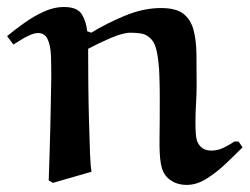

<svg xmlns="http://www.w3.org/2000/svg" viewBox="-27 -517 711 547"><path d="M224.1 -377.9Q224.1 -334 224.6 -279.1Q225.1 -224.1 226.6 -171.1Q228 -118.2 229.5 -79.1Q231 -40 233.9 -27.8L124 3.9L111.8 -2.9Q112.8 -31.7 114 -70.3Q115.2 -108.9 116.2 -147.9Q117.2 -187 117.7 -220.5Q118.2 -253.9 118.7 -274.9L119.1 -295.9Q119.1 -328.1 118.2 -357.2Q117.2 -386.2 109.1 -404.5Q101.1 -422.9 81.1 -422.9Q71.3 -422.9 57.1 -416.5Q43 -410.2 30.5 -402.1Q18.1 -394 11.2 -390.1L-6.8 -414.1Q16.1 -433.1 43 -452.1Q69.8 -471.2 98.4 -484.1Q127 -497.1 154.8 -497.1Q193.8 -497.1 206.5 -475.6Q219.2 -454.1 221.2 -428.2L232.9 -423.8Q276.9 -450.7 329.3 -472.4Q381.8 -494.1 432.1 -494.1Q474.1 -494.1 495.1 -478Q516.1 -461.9 524.2 -432.4Q532.2 -402.8 532.7 -362.3Q533.2 -321.8 533.2 -272.9Q533.2 -250 531.5 -221.9Q529.8 -193.8 529.8 -169.9Q529.8 -127 534.4 -115.5Q539.1 -104 545.9 -98.1Q555.7 -88.4 574.2 -87.9Q593.3 -87.9 609.6 -95.9Q626 -104 641.1 -113.8H652.8L664.1 -97.2Q642.1 -75.2 615.5 -50Q588.9 -24.9 561 -7.6Q533.2 9.8 504.9 9.8Q472.7 9.8 451.2 -9.8Q436 -23.9 431.4 -50Q426.8 -76.2 427.5 -121.6Q428.2 -167 428.2 -240.2Q428.2 -269 427 -303.5Q425.8 -337.9 420.4 -366.9Q415 -396 400.9 -408.2Q389.6 -419.4 374.8 -421.6Q359.9 -423.8 345.2 -423.8Q323.2 -423.8 287.6 -408.4Q252 -393.1 224.1 -377.9Z"/></svg>

Font: Aref Ruqaa
Style: Bold
Weight: 700
Designer: Abdullah Aref
Version: Version 1.002